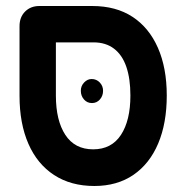

<svg xmlns="http://www.w3.org/2000/svg" viewBox="-20 -603 611 639"><path d="M294 16Q216 16 160 -20.5Q104 -57 74.5 -124.5Q45 -192 45 -284V-516Q45 -546 63.5 -564.5Q82 -583 111 -583H287Q366 -583 421 -547Q476 -511 505.5 -444Q535 -377 535 -285Q535 -193 506.5 -125.5Q478 -58 424 -21Q370 16 294 16ZM290 -106Q351 -106 382.5 -154Q414 -202 414 -285Q414 -341 400.5 -380.5Q387 -420 359.5 -441Q332 -462 291 -462H166V-285Q166 -202 197.5 -154Q229 -106 290 -106ZM286 -260Q270 -260 259.5 -272Q249 -284 249 -301Q249 -317 260 -328.5Q271 -340 285 -340Q301 -340 312 -328.5Q323 -317 323 -301Q323 -284 312.5 -272Q302 -260 286 -260Z"/></svg>

Font: Fredoka SemiCondensed Medium
Style: Regular
Weight: 500
Width: 4
Designer: Ben Nathan
Foundry: Milena B. Brandão, Ben Nathan
Version: Version 2.001